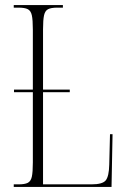

<svg xmlns="http://www.w3.org/2000/svg" viewBox="-20 -734 499 754"><path d="M34 0V-10H53Q77 -10 89 -16Q101 -22 105 -40Q109 -58 109 -96V-372H35V-382H109V-618Q109 -656 105 -674Q101 -692 89 -698Q77 -704 53 -704H34V-714H227V-704H205Q181 -704 169 -698Q157 -692 153 -674Q149 -656 149 -619V-382H254V-372H149V-10H339Q383 -10 395.5 -26Q408 -42 409 -87L412 -207H422L418 0Z"/></svg>

Font: Noto Serif Display ExtraCondensed ExtraLight
Style: Regular
Weight: 200
Width: 2
Designer: Monotype Design Team
Foundry: Monotype Imaging Inc.
Version: Version 2.009